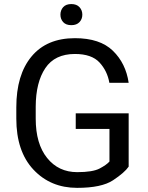

<svg xmlns="http://www.w3.org/2000/svg" viewBox="-20 -907 721 937"><path d="M607.9 -354V-93.8Q587.9 -64.5 531.7 -27.3Q475.6 9.8 356.4 9.8Q226.6 9.8 143.1 -79.3Q59.6 -168.5 59.6 -328.1V-383.3Q59.6 -542 133.8 -631.3Q208 -720.7 345.7 -720.7Q467.8 -720.7 531 -659.2Q594.2 -597.7 607.9 -502.9H513.7Q503.9 -560.5 465.6 -602.1Q427.2 -643.6 345.7 -643.6Q247.6 -643.6 201.2 -574.5Q154.8 -505.4 154.3 -386.7V-328.1Q154.3 -205.1 210 -136Q265.6 -66.9 356.9 -66.9Q432.6 -66.9 466.3 -84.7Q500 -102.5 514.2 -118.7V-277.8H349.6V-354ZM328.1 -887.2Q354 -887.2 367.9 -872.1Q381.8 -856.9 381.8 -835.4Q381.8 -814 367.9 -799.1Q354 -784.2 328.1 -784.2Q301.8 -784.2 288.3 -799.1Q274.9 -814 274.9 -835.4Q274.9 -856.9 288.3 -872.1Q301.8 -887.2 328.1 -887.2Z"/></svg>

Font: Roboto21382017
Style: Regular
Weight: 400
Designer: Christian Robertson
Foundry: Google
Version: Version 2.138; 2017